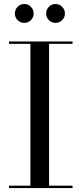

<svg xmlns="http://www.w3.org/2000/svg" viewBox="-20 -962 416 982"><path d="M26 0V-12.5H135.5V-737.5H26V-750H351V-737.5H231V-12.5H351V0ZM264 -845Q244 -845 230 -859Q216 -873 216 -893Q216 -913 230 -927.2Q244 -941.5 264 -941.5Q284 -941.5 298 -927.2Q312 -913 312 -893Q312 -873 298 -859Q284 -845 264 -845ZM104 -845Q84 -845 70 -859Q56 -873 56 -893Q56 -913 70 -927.2Q84 -941.5 104 -941.5Q124 -941.5 138 -927.2Q152 -913 152 -893Q152 -873 138 -859Q124 -845 104 -845Z"/></svg>

Font: Bodoni Moda 18pt
Style: Regular
Weight: 400
Designer: Owen Earl
Foundry: indestructible type
Version: Version 2.005